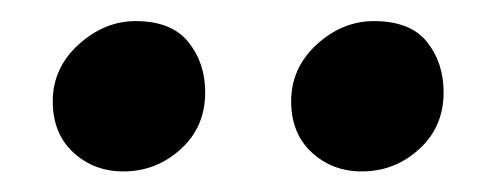

<svg xmlns="http://www.w3.org/2000/svg" viewBox="-20 -824 471 182"><path d="M97 -661.5Q69 -661.5 49.5 -679.5Q30 -697.5 30 -728Q30 -759.5 54.5 -781.8Q79 -804 108.5 -804Q142.5 -804 158.5 -784.2Q174.5 -764.5 174.5 -736.5Q174.5 -703.5 151.2 -682.5Q128 -661.5 97 -661.5ZM323 -661.5Q295 -661.5 275.5 -679.5Q256 -697.5 256 -728Q256 -759.5 280.2 -781.8Q304.5 -804 334.5 -804Q369 -804 384.8 -784.2Q400.5 -764.5 400.5 -736.5Q400.5 -703.5 377.2 -682.5Q354 -661.5 323 -661.5Z"/></svg>

Font: Merriweather Sans
Style: Regular
Weight: 400
Designer: Eben Sorkin
Foundry: Eben Sorkin
Version: Version 1.008; ttfautohint (v1.7.19-72a1) -l 8 -r 50 -G 200 